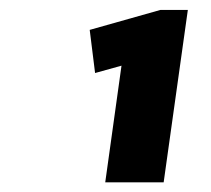

<svg xmlns="http://www.w3.org/2000/svg" viewBox="-20 -807 437 397"><path d="M318.4 -430H197.6L236 -705.5L269.6 -681.9L176.6 -656L165.5 -745.2L311.8 -786.5H368.4Z"/></svg>

Font: Pathway Extreme 8pt Thin 12pt
Style: Italic
Weight: 100
Italic angle: -8°
Version: Version 1.001;gftools[0.9.26]